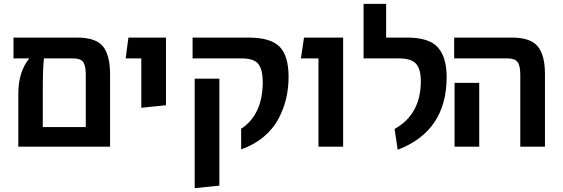

<svg xmlns="http://www.w3.org/2000/svg" viewBox="-20 -761 2920 996"><path d="M380 -566Q478 -566 514.5 -520Q551 -474 551 -376V0H75V-274Q75 -389 132 -458H50V-566ZM202 -102H425V-373Q425 -419 412 -438.5Q399 -458 359 -458H208Q202 -411 202 -296Z M713 -202V-458H632L646 -566H841V-215Z M1231 14V-93Q1343 -167 1343 -336Q1343 -399 1320.5 -428.5Q1298 -458 1234 -458H979V-566H1270Q1383 -566 1430 -519Q1477 -472 1477 -362Q1477 -304 1464.5 -250.5Q1452 -197 1425 -145.5Q1398 -94 1348.5 -52Q1299 -10 1231 14ZM990 215V-353H1118V202Z M1632 0V-458H1541L1557 -566H1760V0Z M2043 16 2027 -92Q2163 -168 2163 -340Q2163 -402 2138.5 -430Q2114 -458 2049 -458H1866V-741H1983V-566H2093Q2206 -566 2251.5 -515Q2297 -464 2297 -361Q2297 -81 2043 16Z M2679 0V-373Q2679 -420 2665 -439Q2651 -458 2612 -458H2336V-566H2636Q2732 -566 2769.5 -520.5Q2807 -475 2807 -376V0ZM2338 0V-331H2466V0Z"/></svg>

Font: FiraGO Medium
Style: Regular
Weight: 500
Designer: bBox Type
Foundry: bBox Type GmbH
Version: Version 1.001;PS 001.001;hotconv 1.0.88;makeotf.lib2.5.64775